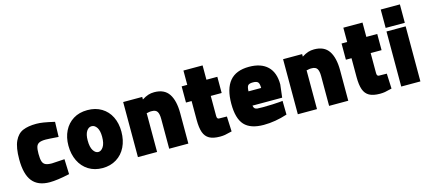

<svg xmlns="http://www.w3.org/2000/svg" viewBox="-54 -1185 3770 1684"><g transform="rotate(-15 1830.5 -343.0)"><path d="M29 -250Q29 -357 56 -414.5Q83 -472 131 -492.5Q179 -513 254 -513Q284 -513 321 -507Q358 -501 418 -487L414 -351Q321 -358 298 -358Q259 -358 239 -348.5Q219 -339 212 -317Q205 -295 205 -253Q205 -208 212.5 -184.5Q220 -161 240 -151.5Q260 -142 298 -142L413 -149L418 -12Q305 13 237 13Q131 13 80 -51Q29 -115 29 -250Z M477 -254Q477 -329 506 -387.5Q535 -446 589 -479.5Q643 -513 717 -513Q791 -513 845.5 -480Q900 -447 929 -388.5Q958 -330 958 -254Q958 -176 928.5 -115.5Q899 -55 844 -21Q789 13 717 13Q645 13 590.5 -21Q536 -55 506.5 -116Q477 -177 477 -254ZM783 -254Q783 -309 764 -338Q745 -367 717 -367Q689 -367 670.5 -338Q652 -309 652 -254Q652 -194 671.5 -163.5Q691 -133 717 -133Q743 -133 763 -163.5Q783 -194 783 -254Z M1040 -500H1213V-477Q1245 -497 1270 -505Q1295 -513 1324 -513Q1416 -513 1457 -451.5Q1498 -390 1498 -276V0H1324V-270Q1324 -316 1310.5 -337Q1297 -358 1261 -358Q1259 -358 1250 -358Q1241 -358 1221 -353H1214V0H1040Z M1622 -182V-353H1571V-500H1622V-630H1796V-500H1895V-353H1796V-171Q1796 -141 1818 -143L1886 -142L1892 -5Q1849 6 1828.5 9.5Q1808 13 1784 13Q1722 13 1687 -6.5Q1652 -26 1637 -68Q1622 -110 1622 -182Z M1952 -239Q1952 -376 2009.5 -444.5Q2067 -513 2185 -513Q2294 -513 2352.5 -457Q2411 -401 2411 -293L2397 -176H2127Q2130 -158 2138.5 -150Q2147 -142 2162 -140.5Q2177 -139 2213 -139Q2249 -139 2298.5 -141Q2348 -143 2366 -145L2393 -148L2395 -23Q2284 13 2181 13Q2061 13 2006.5 -46Q1952 -105 1952 -239ZM2241 -306Q2241 -345 2229 -358.5Q2217 -372 2183 -372Q2149 -372 2138 -358.5Q2127 -345 2126 -306Z M2492 -500H2665V-477Q2697 -497 2722 -505Q2747 -513 2776 -513Q2868 -513 2909 -451.5Q2950 -390 2950 -276V0H2776V-270Q2776 -316 2762.5 -337Q2749 -358 2713 -358Q2711 -358 2702 -358Q2693 -358 2673 -353H2666V0H2492Z M3074 -182V-353H3023V-500H3074V-630H3248V-500H3347V-353H3248V-171Q3248 -141 3270 -143L3338 -142L3344 -5Q3301 6 3280.5 9.5Q3260 13 3236 13Q3174 13 3139 -6.5Q3104 -26 3089 -68Q3074 -110 3074 -182Z M3431 0ZM3431 -500H3605V0H3431ZM3432 -699H3606V-532H3432Z"/></g></svg>

Font: Cairo Black
Style: Regular
Weight: 900
Designer: Mohamed Gaber, the designers of Titillium
Foundry: Kief Type Foundry
Version: Version 2.009; ttfautohint (v1.5.33-1714) -l 8 -r 50 -G 200 